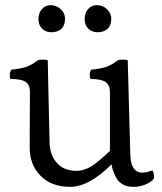

<svg xmlns="http://www.w3.org/2000/svg" viewBox="-20 -714 626 744"><path d="M412 -77Q325 10 252 10Q179 10 136.5 -33.5Q94 -77 95 -146L96 -357Q96 -386 79 -397Q62 -408 21 -408Q18 -411 18 -423Q18 -435 24 -444Q60 -448 80.5 -454.5Q101 -461 126 -480Q130 -483 146 -483Q162 -483 165 -480L172 -164Q173 -113 200.5 -82.5Q228 -52 277 -52Q313 -52 352 -82Q365 -92 383.5 -109Q402 -126 406 -129V-357Q406 -385 388.5 -396.5Q371 -408 331 -408Q328 -411 328 -424.5Q328 -438 334 -444Q370 -448 390.5 -454.5Q411 -461 436 -480Q440 -483 456 -483Q472 -483 475 -480L485 -113Q487 -45 532 -45Q548 -45 570 -54Q577 -45 577 -27Q577 -16 552 -3Q527 10 499.5 10Q472 10 456.5 1Q441 -8 433 -21Q417 -47 412 -77ZM232 -642Q232 -591 180 -589Q157 -589 143 -603Q129 -617 129 -640Q129 -663 142 -678.5Q155 -694 177 -694Q199 -694 215.5 -678.5Q232 -663 232 -642ZM411 -642Q411 -591 359 -589Q336 -589 322 -603Q308 -617 308 -640Q308 -663 321 -678.5Q334 -694 356 -694Q378 -694 394.5 -678.5Q411 -663 411 -642Z"/></svg>

Font: Esteban
Style: Regular
Weight: 400
Designer: Angelica Diaz Rivera
Foundry: Angelica Diaz Rivera
Version: Version 1.002